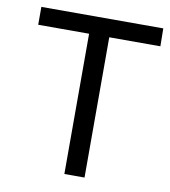

<svg xmlns="http://www.w3.org/2000/svg" viewBox="-79 -758 730 825"><g transform="rotate(10 286.5 -345.0)"><path d="M345 -612V0H257V-612H35V-690H567L568 -612Z"/></g></svg>

Font: Taylor Sans
Style: Regular
Weight: 400
Italic angle: -8°
Designer: Natanael Gama
Version: Version 1.001 September 8, 2015